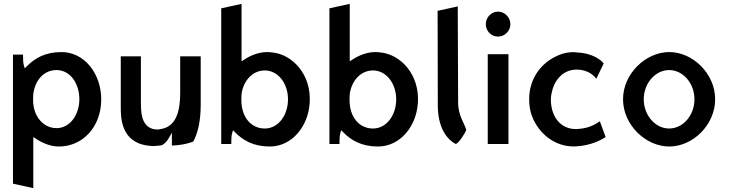

<svg xmlns="http://www.w3.org/2000/svg" viewBox="-20 -754 3766 992"><path d="M503 -241C503 -372 417 -485 298 -485C213 -485 160 -453 120 -413L108 -401L103 -417C99 -431 99 -455 99 -472H47V195L152 218V-46L164 -38C199 -15 241 3 285 3C404 3 503 -95 503 -241ZM151 -237C151 -247 151 -257 152 -268C161 -340 207 -392 272 -392C343 -392 390 -323 390 -241C390 -163 343 -92 272 -92C203 -92 151 -154 151 -237Z M604 -463V-203C604 -190 604 -178 605 -166C610 -66 660 -10 750 -1C772 2 794 0 817 -4C832 -12 844 -26 853 -42L868 -68V-2C907 -3 948 -10 979 -23C1005 -73 1017 -136 1017 -213V-463H911V-274C911 -175 888 -98 809 -87C806 -86 800 -85 794 -85C739 -85 712 -125 709 -189C708 -206 708 -225 708 -243V-463Z M1374 3C1487 3 1572 -99 1580 -222C1590 -370 1490 -473 1387 -483C1379 -484 1370 -485 1361 -485C1317 -485 1275 -468 1240 -445L1228 -437V-734L1123 -711V-10H1175C1175 -24 1175 -51 1179 -65L1184 -81L1196 -69C1236 -29 1289 3 1374 3ZM1227 -237C1227 -247 1227 -256 1228 -267V-268C1237 -335 1283 -390 1348 -390C1419 -390 1468 -320 1468 -241C1468 -160 1419 -90 1348 -90C1277 -90 1227 -149 1227 -237Z M1933 3C2046 3 2131 -99 2139 -222C2149 -370 2049 -473 1946 -483C1938 -484 1929 -485 1920 -485C1876 -485 1834 -468 1799 -445L1787 -437V-734L1682 -711V-10H1734C1734 -24 1734 -51 1738 -65L1743 -81L1755 -69C1795 -29 1848 3 1933 3ZM1786 -237C1786 -247 1786 -256 1787 -267V-268C1796 -335 1842 -390 1907 -390C1978 -390 2027 -320 2027 -241C2027 -160 1978 -90 1907 -90C1836 -90 1786 -149 1786 -237Z M2335 -10C2351 -15 2383 -66 2389 -82C2383 -112 2347 -154 2347 -224L2345 -721L2241 -698L2242 -210C2242 -112 2276 -41 2335 -10Z M2490 -629C2490 -593 2519 -565 2553 -565C2588 -565 2617 -594 2617 -629C2617 -665 2587 -694 2553 -694C2519 -694 2490 -665 2490 -629ZM2607 -10V-474H2500V-10Z M2826 -242C2826 -254 2828 -265 2831 -277C2842 -333 2879 -381 2934 -392C2985 -402 3036 -382 3061 -347L3099 -426C3082 -450 3032 -480 2962 -483C2951 -485 2939 -485 2928 -484C2900 -482 2874 -474 2849 -461C2772 -423 2714 -345 2714 -241C2714 -207 2719 -177 2731 -148C2765 -65 2840 -4 2928 2C2938 3 2948 3 2958 2C3032 -2 3085 -30 3109 -46L3079 -128L3077 -126C3056 -111 3022 -93 2979 -89C2889 -75 2826 -139 2826 -242Z M3306 -241C3306 -324 3366 -392 3437 -392C3509 -392 3568 -324 3568 -241C3568 -158 3509 -90 3437 -90C3366 -90 3306 -158 3306 -241ZM3199 -241C3199 -109 3316 3 3438 3C3560 3 3675 -109 3675 -241C3675 -373 3560 -485 3438 -485C3316 -485 3199 -373 3199 -241Z"/></svg>

Font: Bluebird
Style: LiNrw
Weight: 300
Designer: Jasper
Foundry: Cannot Into Space Fonts
Version: Version 0.98